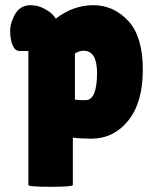

<svg xmlns="http://www.w3.org/2000/svg" viewBox="-20 -529 595 738"><path d="M260 182Q260 189 174.5 189Q89 189 89 182V-333H55Q31 -333 22 -377Q19 -391 19 -413Q19 -435 33 -465Q53 -509 97 -509Q126 -509 150.5 -495.5Q175 -482 184.5 -470.5Q194 -459 194 -457Q261 -509 339 -509Q417 -509 473 -448.5Q529 -388 529 -261.5Q529 -135 473 -65.5Q417 4 331 4Q292 4 260 0ZM301 -334Q284 -334 268 -323V-146Q285 -144 295.5 -144Q306 -144 312 -144Q353 -148 353 -249Q353 -334 301 -334Z"/></svg>

Font: Lilita One
Style: Regular
Weight: 400
Designer: Juan Montoreano
Foundry: Juan Montoreano
Version: Version 1.002